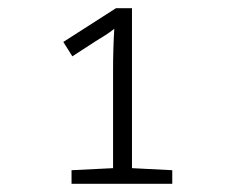

<svg xmlns="http://www.w3.org/2000/svg" viewBox="-20 -863 570 467"><path d="M154 -416H399V-449L301 -454V-843H262L134 -761L156 -726L213 -763C231 -774 243 -781 258 -793C256 -762 255 -726 255 -693V-454L154 -449Z"/></svg>

Font: Noto Sans Mono Condensed Light
Style: Regular
Weight: 300
Width: 3
Designer: Monotype Design Team
Foundry: Monotype Imaging Inc.
Version: Version 2.014